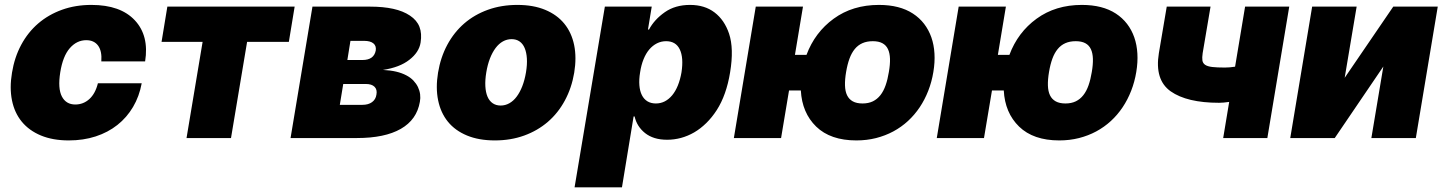

<svg xmlns="http://www.w3.org/2000/svg" viewBox="-20 -573 5992 797"><path d="M29.8 -271.3Q40.1 -334.9 68 -386.9Q95.9 -438.9 138.7 -475.7Q181.5 -512.4 237.4 -532.5Q293.3 -552.6 359.4 -552.6Q480.1 -552.6 539.8 -488.6Q599.4 -424.7 582.4 -318.2H400.6Q403.8 -361.2 387.1 -383.7Q370.4 -406.2 338.1 -406.2Q298.7 -406.2 269.7 -373Q240.8 -339.8 230.1 -272.7Q219.5 -205.6 236.9 -172.4Q254.3 -139.2 292.6 -139.2Q326 -139.2 350.9 -161.8Q375.7 -184.3 386.4 -227.3H568.2Q558.2 -172.9 532.3 -129.1Q506.4 -85.2 467.3 -54.3Q428.3 -23.4 377.1 -6.7Q326 9.9 265.6 9.9Q199.2 9.9 150 -10.5Q100.9 -30.9 70.5 -67.8Q40.1 -104.8 29.7 -156.6Q19.2 -208.5 29.8 -271.3Z M650.6 -399.1 674.7 -545.5H1203.1L1179 -399.1H1005.7L938.9 0H754.3L821 -399.1Z M1277 -545.5H1515.6Q1570.7 -545.5 1612 -536.4Q1653.4 -527.3 1681.8 -508.2Q1710.6 -489 1721.2 -461.5Q1731.9 -433.9 1725.9 -396.3Q1719.5 -355.8 1679 -324.6Q1639.2 -293.3 1569.6 -282.7Q1600.9 -281.2 1624.6 -275.6Q1648.4 -269.9 1666.5 -260.3Q1684.3 -251.1 1696.2 -238.5Q1708.1 -225.9 1715 -211.5Q1721.9 -197.1 1723.9 -181.5Q1725.9 -165.8 1723 -150.6Q1710.2 -76 1643.6 -38Q1577.1 0 1461.6 0H1186.1ZM1390.6 -137.8H1484.4Q1508.9 -137.8 1524.3 -149Q1539.8 -160.2 1542.6 -180.4Q1546.5 -201 1534.8 -212.7Q1523.1 -224.4 1498.6 -224.4H1404.8ZM1421.9 -323.9H1484.4Q1532.3 -323.9 1539.8 -363.6Q1542.6 -382.8 1529.8 -393.1Q1517 -403.4 1491.5 -403.4H1434.7Z M1798.3 -271.3Q1808.9 -335.2 1836.8 -387.1Q1864.7 -438.9 1907.1 -475.7Q1949.6 -512.4 2005.5 -532.5Q2061.4 -552.6 2127.8 -552.6Q2194.2 -552.6 2243.3 -532.1Q2292.3 -511.7 2322.4 -474.8Q2352.6 -437.9 2363.3 -386Q2373.9 -334.2 2363.6 -271.3Q2353 -208.1 2324.9 -156.1Q2296.9 -104 2254.3 -67.3Q2211.6 -30.5 2155.9 -10.3Q2100.1 9.9 2034.1 9.9Q1967.7 9.9 1918.5 -10.5Q1869.3 -30.9 1839.3 -67.8Q1809.3 -104.8 1798.7 -156.6Q1788 -208.5 1798.3 -271.3ZM2058.2 -134.9Q2077.4 -134.9 2094.3 -144.4Q2111.2 -153.8 2124.6 -171.7Q2138.1 -189.6 2148.1 -215.2Q2158 -240.8 2163.4 -272.7Q2168.7 -304.7 2167.1 -330.3Q2165.5 -355.8 2157.8 -373.8Q2150.2 -391.7 2136.5 -401.1Q2122.9 -410.5 2103.7 -410.5Q2084.5 -410.5 2067.6 -401.1Q2050.8 -391.7 2037.3 -373.8Q2023.8 -355.8 2013.8 -330.3Q2003.9 -304.7 1998.6 -272.7Q1993.3 -240.8 1994.7 -215.2Q1996.1 -189.6 2003.7 -171.7Q2011.4 -153.8 2025.2 -144.4Q2039.1 -134.9 2058.2 -134.9Z M2365.1 204.5 2490.8 -545.5H2685.4L2669.7 -450.3H2674Q2696 -491.8 2739.7 -522.4Q2782.7 -552.6 2844.5 -552.6Q2905.2 -552.6 2946.2 -521.3Q2987.2 -490.1 3006.4 -433.2Q3027 -371.4 3010.7 -272.7Q2995.4 -178.6 2955.3 -116.1Q2935.4 -85.2 2911.6 -62Q2887.8 -38.7 2861.5 -23.4Q2835.2 -8.2 2806.8 -0.5Q2778.4 7.1 2749.3 7.1Q2720.2 7.1 2697.4 0Q2674.7 -7.1 2657.7 -20.6Q2623.6 -47.9 2614.3 -89.5H2610.1L2561.8 204.5ZM2702.4 -143.5Q2722.7 -143.5 2739.7 -152.3Q2756.7 -161.2 2770.4 -177.7Q2784.1 -194.2 2793.9 -218.4Q2803.6 -242.5 2808.9 -272.7Q2818.2 -333.8 2801.8 -367.9Q2785.5 -402 2745 -402Q2724.8 -402 2707 -393.1Q2689.3 -384.2 2675.2 -367.7Q2661.2 -351.2 2651.5 -327.2Q2641.7 -303.3 2637.1 -272.7Q2632.1 -242.9 2634.1 -218.9Q2636 -195 2644.4 -178.3Q2652.7 -161.6 2667.4 -152.5Q2682.2 -143.5 2702.4 -143.5Z M3117.2 -545.5H3313.2L3279.8 -345.2H3327.8Q3362.6 -438.6 3440.7 -495.4Q3519.2 -552.6 3628.6 -552.6Q3714.5 -552.6 3769.5 -516.7Q3796.9 -498.9 3816.1 -473.9Q3835.2 -448.9 3846.1 -418Q3856.9 -387.1 3859 -350.9Q3861.2 -314.6 3854.4 -274.1Q3847.7 -233.3 3833.3 -196.4Q3818.9 -159.4 3797.8 -127.8Q3776.6 -96.2 3749.1 -70.8Q3721.6 -45.5 3688.2 -27.5Q3654.8 -9.6 3616.3 0.2Q3577.8 9.9 3534.8 9.9Q3427.2 9.9 3367.9 -47.6Q3309.3 -104.8 3304.3 -197.4H3255.3L3222.3 0H3026.3ZM3560.4 -143.5Q3584.9 -143.5 3603.2 -152.3Q3621.4 -161.2 3634.6 -177.9Q3647.7 -194.6 3656.2 -218.9Q3664.8 -243.3 3669.7 -274.1Q3675.1 -305 3674.4 -328.8Q3673.7 -352.6 3666 -369Q3658.4 -385.3 3642.9 -393.6Q3627.5 -402 3603 -402Q3578.5 -402 3560 -393.8Q3541.5 -385.7 3528.2 -369.5Q3514.9 -353.3 3506.2 -329.5Q3497.5 -305.8 3492.2 -274.1Q3486.9 -242.9 3487.6 -218.4Q3488.3 -193.9 3496.3 -177.4Q3504.3 -160.9 3520.1 -152.2Q3535.9 -143.5 3560.4 -143.5Z M3959.5 -545.5H4155.5L4122.2 -345.2H4170.1Q4204.9 -438.6 4283 -495.4Q4361.5 -552.6 4470.9 -552.6Q4556.8 -552.6 4611.9 -516.7Q4639.2 -498.9 4658.4 -473.9Q4677.6 -448.9 4688.4 -418Q4699.2 -387.1 4701.3 -350.9Q4703.5 -314.6 4696.7 -274.1Q4690 -233.3 4675.6 -196.4Q4661.2 -159.4 4640.1 -127.8Q4619 -96.2 4591.4 -70.8Q4563.9 -45.5 4530.5 -27.5Q4497.2 -9.6 4458.6 0.2Q4420.1 9.9 4377.1 9.9Q4269.5 9.9 4210.2 -47.6Q4151.6 -104.8 4146.7 -197.4H4097.7L4064.6 0H3868.6ZM4402.7 -143.5Q4427.2 -143.5 4445.5 -152.3Q4463.8 -161.2 4476.9 -177.9Q4490.1 -194.6 4498.6 -218.9Q4507.1 -243.3 4512.1 -274.1Q4517.4 -305 4516.7 -328.8Q4516 -352.6 4508.3 -369Q4500.7 -385.3 4485.3 -393.6Q4469.8 -402 4445.3 -402Q4420.8 -402 4402.3 -393.8Q4383.9 -385.7 4370.6 -369.5Q4357.2 -353.3 4348.5 -329.5Q4339.8 -305.8 4334.5 -274.1Q4329.2 -242.9 4329.9 -218.4Q4330.6 -193.9 4338.6 -177.4Q4346.6 -160.9 4362.4 -152.2Q4378.2 -143.5 4402.7 -143.5Z M4790.5 -352.3 4823.2 -545.5H5005L4972.3 -352.3Q4969.5 -333.8 4971.2 -322.1Q4973 -310.4 4982.8 -303.8Q4992.5 -297.2 5012.1 -294.9Q5031.6 -292.6 5064.6 -292.6Q5074.6 -292.6 5085 -293.5Q5095.5 -294.4 5106.9 -296.2L5148.4 -545.5H5331.7L5240.8 0H5057.5L5082.4 -149.9Q5069.2 -148.1 5058.9 -147.2Q5048.7 -146.3 5040.5 -146.3Q4907.3 -146.3 4839.5 -193.9Q4772.4 -241.5 4790.5 -352.3Z M5426.8 -545.5H5611.5L5561.8 -250L5763.5 -545.5H5948.2L5857.2 0H5672.6L5722.3 -296.9L5520.6 0H5335.9Z"/></svg>

Font: Inter P Black
Style: Italic
Weight: 900
Italic angle: -9.40001°
Designer: Rasmus Andersson
Foundry: rsms
Version: Version 3.018;git-588b23468